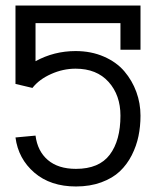

<svg xmlns="http://www.w3.org/2000/svg" viewBox="-20 -674 570 702"><path d="M493.7 -492.2H420.4V-589.4H109.9V-450.2Q177.7 -487.3 256.3 -487.3Q313.5 -487.3 359.9 -467Q406.2 -446.8 434.8 -413.1Q463.4 -379.4 478.5 -337.9Q493.7 -296.4 493.7 -251Q493.7 -211.9 486.3 -176.3Q479 -140.6 461.7 -106.4Q444.3 -72.3 418 -47.4Q391.6 -22.5 350.3 -7.3Q309.1 7.8 257.8 7.8Q164.6 7.8 105.7 -42.7Q46.9 -93.3 36.6 -171.4L109.9 -178.2Q117.2 -121.1 155 -88.9Q192.9 -56.6 257.8 -56.6Q342.3 -56.6 381.3 -108.4Q420.4 -160.2 420.4 -251Q420.4 -326.2 377 -374.5Q333.5 -422.9 256.3 -422.9Q210.4 -422.9 166.7 -403.3Q123 -383.8 98.6 -352.5L36.6 -367.2V-653.8H493.7Z"/></svg>

Font: AzarMehrMonospaced
Style: SerifBold
Weight: 1
Designer: Amin Abedi
Version: Version 1.00